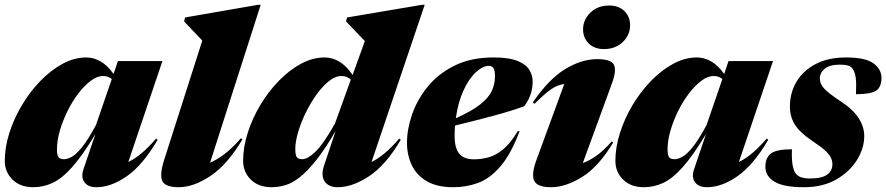

<svg xmlns="http://www.w3.org/2000/svg" viewBox="-28 -767 3702 802"><path d="M320.5 -59.5 370.5 -207Q316 -116.5 273 -68.5Q230 -20.5 191.2 -2.8Q152.5 15 111 15Q56.5 15 24.2 -16.8Q-8 -48.5 -8 -95.5Q-8 -152 11.2 -212.2Q30.5 -272.5 64 -328.5Q97.5 -384.5 141 -429.2Q184.5 -474 233.5 -500.5Q282.5 -527 332.5 -527Q363 -527 391.8 -510.8Q420.5 -494.5 446.5 -458L464.5 -512H650.5L508 -90.5Q561.5 -115.5 624 -188L630.5 -183Q568.5 -77.5 502.2 -31.2Q436 15 375 15Q339.5 15 324.5 -6Q309.5 -27 320.5 -59.5ZM210 -144Q210 -119.5 216 -110.8Q222 -102 239.5 -102Q252 -102 269.8 -110.8Q287.5 -119.5 312.8 -149.8Q338 -180 373 -245L439 -437Q424 -449.5 402 -449.5Q377.5 -449.5 351 -429.5Q324.5 -409.5 299.2 -376.5Q274 -343.5 254 -303Q234 -262.5 222 -221.2Q210 -180 210 -144Z M817 -597.5 741 -677.5 745 -694 1050 -747H1061L849.5 -87.5Q876 -98.5 907.8 -122Q939.5 -145.5 978.5 -189.5L985 -185.5Q921.5 -78.5 850.8 -31.8Q780 15 719 15Q662 15 650 -11Q638 -37 657.5 -98.5Z M1646 -183Q1584 -77.5 1514 -31.2Q1444 15 1383 15Q1344 15 1328 -9.5Q1312 -34 1325 -73.5L1374 -220Q1329 -143 1291.8 -96.5Q1254.5 -50 1223 -25.8Q1191.5 -1.5 1163 6.8Q1134.5 15 1106.5 15Q1052 15 1019.8 -16.8Q987.5 -48.5 987.5 -95.5Q987.5 -152 1006.8 -212.2Q1026 -272.5 1059.5 -328.5Q1093 -384.5 1136.5 -429.2Q1180 -474 1229 -500.5Q1278 -527 1328 -527Q1359.5 -527 1389 -509.8Q1418.5 -492.5 1445 -454L1496 -595.5L1417.5 -677.5L1421.5 -694L1735 -747H1746L1524 -90.5Q1548 -102 1576.2 -124.8Q1604.5 -147.5 1639.5 -188ZM1205.5 -144Q1205.5 -119.5 1211.5 -110.8Q1217.5 -102 1235 -102Q1256.5 -102 1289.5 -133.2Q1322.5 -164.5 1371 -250.5L1437.5 -434.5Q1421.5 -449.5 1397.5 -449.5Q1372.5 -449.5 1345.8 -428Q1319 -406.5 1294 -371.8Q1269 -337 1249 -296Q1229 -255 1217.2 -215Q1205.5 -175 1205.5 -144Z M2142.5 -219Q2105.5 -121.5 2061.5 -71Q2017.5 -20.5 1968.5 -2.8Q1919.5 15 1865.5 15Q1797.5 15 1754.8 -10Q1712 -35 1692 -77.2Q1672 -119.5 1672 -171Q1672 -227.5 1693.5 -289.5Q1715 -351.5 1759 -405.5Q1803 -459.5 1871.2 -493.2Q1939.5 -527 2033 -527Q2099 -527 2134.5 -512.2Q2170 -497.5 2183.5 -474.5Q2197 -451.5 2197 -427.5Q2197 -369 2161.5 -323Q2106.5 -303 2027.8 -282Q1949 -261 1872.5 -242.5Q1871 -221 1871 -198.5Q1871 -149.5 1890 -125.5Q1909 -101.5 1952.5 -101.5Q1982.5 -101.5 2012.8 -109.8Q2043 -118 2073.8 -143.2Q2104.5 -168.5 2134.5 -219ZM2015 -492Q1989 -492 1960.2 -465.8Q1931.5 -439.5 1908.5 -390.2Q1885.5 -341 1876 -273Q1943 -303 1978.2 -331Q2013.5 -359 2026.5 -387.8Q2039.5 -416.5 2039.5 -448.5Q2039.5 -473.5 2033 -482.8Q2026.5 -492 2015 -492Z M2407.5 -644Q2407.5 -684.5 2438 -714.2Q2468.5 -744 2517 -744Q2557 -744 2580.5 -720.5Q2604 -697 2604 -661.5Q2604 -621 2573.5 -591.5Q2543 -562 2494.5 -562Q2454.5 -562 2431 -585.5Q2407.5 -609 2407.5 -644ZM2212.5 -98 2329 -416Q2300.5 -412.5 2274 -394.2Q2247.5 -376 2205 -333.5L2197.5 -339Q2264.5 -437 2333 -478.5Q2401.5 -520 2466 -520Q2524.5 -520 2536.2 -497Q2548 -474 2529 -421L2406.5 -86Q2432.5 -95 2462.2 -115.8Q2492 -136.5 2527 -176L2533.5 -172Q2473 -71 2404 -28Q2335 15 2274 15Q2217 15 2203.8 -11.2Q2190.5 -37.5 2212.5 -98Z M2871 -59.5 2921 -207Q2866.5 -116.5 2823.5 -68.5Q2780.5 -20.5 2741.8 -2.8Q2703 15 2661.5 15Q2607 15 2574.8 -16.8Q2542.5 -48.5 2542.5 -95.5Q2542.5 -152 2561.8 -212.2Q2581 -272.5 2614.5 -328.5Q2648 -384.5 2691.5 -429.2Q2735 -474 2784 -500.5Q2833 -527 2883 -527Q2913.5 -527 2942.2 -510.8Q2971 -494.5 2997 -458L3015 -512H3201L3058.5 -90.5Q3112 -115.5 3174.5 -188L3181 -183Q3119 -77.5 3052.8 -31.2Q2986.5 15 2925.5 15Q2890 15 2875 -6Q2860 -27 2871 -59.5ZM2760.5 -144Q2760.5 -119.5 2766.5 -110.8Q2772.5 -102 2790 -102Q2802.5 -102 2820.2 -110.8Q2838 -119.5 2863.2 -149.8Q2888.5 -180 2923.5 -245L2989.5 -437Q2974.5 -449.5 2952.5 -449.5Q2928 -449.5 2901.5 -429.5Q2875 -409.5 2849.8 -376.5Q2824.5 -343.5 2804.5 -303Q2784.5 -262.5 2772.5 -221.2Q2760.5 -180 2760.5 -144Z M3280 -143.5Q3277 -69 3295 -43.5Q3304 -31 3319 -26.2Q3334 -21.5 3356 -21.5Q3405 -21.5 3427 -37.5Q3449 -53.5 3449 -81Q3449 -95 3442.8 -108.2Q3436.5 -121.5 3418.8 -138Q3401 -154.5 3365.5 -178Q3312.5 -213.5 3292 -246.8Q3271.5 -280 3271.5 -322.5Q3271.5 -379 3298.8 -425.2Q3326 -471.5 3378.5 -499.2Q3431 -527 3505.5 -527Q3587.5 -527 3620.8 -502.2Q3654 -477.5 3654 -442Q3654 -403 3631.5 -388.2Q3609 -373.5 3547.5 -373.5Q3549.5 -419.5 3546.5 -441.5Q3543.5 -463.5 3536 -476Q3528.5 -489 3515 -493Q3501.5 -497 3481.5 -497Q3437.5 -497 3417 -480Q3396.5 -463 3396.5 -439Q3396.5 -417.5 3414 -397.8Q3431.5 -378 3484 -343.5Q3536.5 -309 3559.2 -272.8Q3582 -236.5 3582 -198.5Q3582 -147.5 3551.5 -98.5Q3521 -49.5 3464.8 -17.2Q3408.5 15 3330.5 15Q3244.5 15 3206.8 -8.2Q3169 -31.5 3169 -70Q3169 -108 3192.2 -125.8Q3215.5 -143.5 3280 -143.5Z"/></svg>

Font: Newsreader Display ExtraBold
Style: Italic
Weight: 800
Italic angle: -17°
Designer: Hugues Gentile
Foundry: Production Type
Version: Version 1.001